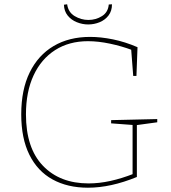

<svg xmlns="http://www.w3.org/2000/svg" viewBox="-20 -870 799 895"><path d="M390 5Q295 5 225 -33.5Q155 -72 117 -148.5Q79 -225 79 -337Q79 -452 118.5 -532.5Q158 -613 230 -655.5Q302 -698 400 -698Q450 -698 506.5 -686.5Q563 -675 621 -650L616 -516H601L591 -646L595 -637Q547 -655 492.5 -666.5Q438 -678 390 -678Q302 -678 237 -636.5Q172 -595 136.5 -518.5Q101 -442 101 -337Q101 -180 180 -97.5Q259 -15 393 -15Q442 -15 494.5 -26.5Q547 -38 603 -60L598 -51V-294L605 -287L498 -295V-310L713 -315V-300L611 -286L618 -294V-45Q557 -20 500 -7.5Q443 5 390 5ZM391 -756Q364 -756 338 -766.5Q312 -777 295.5 -797.5Q279 -818 278 -848L293 -850Q298 -813 328 -795Q358 -777 392 -777Q427 -777 455.5 -795Q484 -813 487 -849L502 -850Q502 -819 486 -798Q470 -777 444.5 -766.5Q419 -756 391 -756Z"/></svg>

Font: Bitter Thin
Style: Regular
Weight: 100
Designer: Sol Matas, and Bitter project Authors
Foundry: Sol Matas
Version: Version 2.002